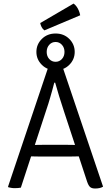

<svg xmlns="http://www.w3.org/2000/svg" viewBox="-20 -1074 637 1100"><path d="M254.5 -683.5H341L570.5 -4.5Q561.5 1 550 3.5Q538.5 6 525 6Q506.5 6 496.8 -2Q487 -10 479 -33.5L347.5 -433Q332.5 -477.5 319 -522Q305.5 -566.5 296 -600.5H291Q286 -581 279.8 -558.2Q273.5 -535.5 267.5 -515Q261.5 -494.5 257.5 -481.5L99.5 1Q92.5 2.5 83.5 3.2Q74.5 4 65.5 4Q54 4 45.5 2.5Q37 1 28 -1L26 -4.5ZM227 -177Q223.5 -177 206.5 -177.2Q189.5 -177.5 172.2 -177.8Q155 -178 151.5 -178H121L145.5 -243.5H172.5Q176 -243.5 190.5 -243.8Q205 -244 219.5 -244.2Q234 -244.5 237.5 -244.5H352Q355 -244.5 370 -244.2Q385 -244 400.2 -243.8Q415.5 -243.5 419 -243.5H446L468 -178H438Q434 -178 416.5 -177.8Q399 -177.5 381.8 -177.2Q364.5 -177 361.5 -177ZM188.5 -776.5Q188.5 -820 219.8 -851Q251 -882 298.5 -882Q346 -882 377 -851Q408 -820 408 -776.5Q408 -733.5 377 -702.5Q346 -671.5 298.5 -671.5Q251 -671.5 219.8 -702.5Q188.5 -733.5 188.5 -776.5ZM247.5 -776.5Q247.5 -752 262 -736Q276.5 -720 298.5 -720Q320 -720 334.8 -736Q349.5 -752 349.5 -776.5Q349.5 -801 334.8 -817.2Q320 -833.5 298.5 -833.5Q276.5 -833.5 262 -817.2Q247.5 -801 247.5 -776.5ZM401.5 -1053.5Q410.5 -1047.5 418.2 -1037Q426 -1026.5 431.5 -1013.2Q437 -1000 439.5 -986.5L234.5 -900Q224.5 -907 218.2 -919.2Q212 -931.5 210.5 -942Z"/></svg>

Font: Signika SC
Style: Regular
Weight: 300
Designer: Anna Giedryś
Foundry: Anna Giedryś
Version: Version 2.000